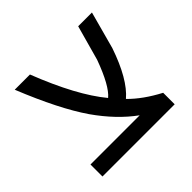

<svg xmlns="http://www.w3.org/2000/svg" viewBox="-133 -670 819 819"><g transform="rotate(-45 276.0 -261.0)"><path d="M349.6 -70.3Q268.6 -128.9 200.2 -226.6Q127 -333 49.8 -524.4H141.6Q220.7 -321.3 306.6 -217.8Q346.7 -251 388.7 -366.2L432.6 -524.4H515.6L469.7 -355.5Q421.9 -215.8 357.4 -161.1Q408.2 -109.4 488.3 -67.4V2H52.7V-70.3Z"/></g></svg>

Font: irohakakuC Regular
Style: Regular
Weight: 400
Designer: [Source Han Sans]
Ryoko NISHIZUKA Ë•øÂ°öÊ∂ºÂ≠ê (kana & ideographs); Paul D. Hunt (Latin, Greek & Cyrillic); Wenlong ZHAN
Version: Version 1.001.20160904